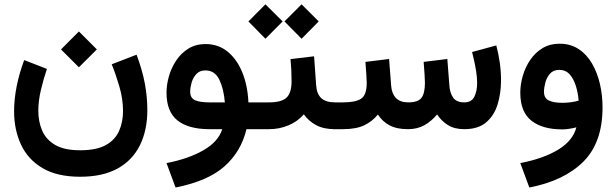

<svg xmlns="http://www.w3.org/2000/svg" viewBox="-20 -586 2796 871"><path d="M337.9 -443.4 419.4 -361.8 337.9 -280.8 256.8 -361.8ZM343.8 95.7Q418.5 95.7 460.7 71.8Q502.9 47.9 520.5 7.3Q538.1 -33.2 538.1 -82Q538.1 -136.7 521.7 -192.9Q505.4 -249 486.8 -294.4L599.6 -337.9Q625.5 -268.6 637 -207.5Q648.4 -146.5 648.4 -86.4Q648.4 4.9 614.7 73Q581.1 141.1 513.4 178.5Q445.8 215.8 343.8 215.8Q238.8 215.8 172.4 176.3Q106 136.7 75 69.3Q43.9 2 43.9 -81.1Q43.9 -136.7 55.9 -196Q67.9 -255.4 89.8 -313.5L192.9 -273.4Q176.3 -224.6 165 -175.8Q153.8 -127 153.8 -83.5Q153.8 -34.7 171.1 6.1Q188.5 46.9 230 71.3Q271.5 95.7 343.8 95.7Z M912.6 -386.2Q970.2 -386.2 1012.5 -351.8Q1054.7 -317.4 1079.1 -257.8Q1103.5 -198.2 1106.9 -121.6H1151.9V0H1098.1Q1074.2 101.1 998.5 168.5Q922.9 235.8 776.4 264.6L735.4 153.8Q834.5 134.8 902.3 95.9Q970.2 57.1 988.3 0H930.7Q834.5 0 784.9 -39.8Q735.4 -79.6 735.4 -165.5Q735.4 -201.7 746.3 -240Q757.3 -278.3 779.5 -311.8Q801.8 -345.2 835 -365.7Q868.2 -386.2 912.6 -386.2ZM928.7 -121.6H1000Q995.1 -182.6 974.9 -224.6Q954.6 -266.6 911.6 -266.6Q885.7 -266.6 870.6 -250Q855.5 -233.4 849.1 -210.9Q842.8 -188.5 842.8 -169.9Q842.8 -141.1 865 -131.3Q887.2 -121.6 928.7 -121.6Z M1348.1 -566.4 1425.8 -488.8 1348.1 -410.2 1270.5 -488.8ZM1184.1 -566.4 1262.2 -488.8 1184.1 -410.2 1106.9 -488.8ZM1132.3 -121.6H1200.7Q1257.3 -121.6 1280 -143.3Q1302.7 -165 1302.7 -217.3Q1302.7 -244.1 1301.5 -269Q1300.3 -293.9 1297.9 -317.9L1404.8 -330.6L1414.1 -200.7Q1416.5 -160.2 1437.3 -140.9Q1458 -121.6 1500 -121.6H1510.3V0H1499Q1448.2 0 1414.1 -18.3Q1379.9 -36.6 1358.4 -67.4Q1330.1 -34.7 1288.6 -17.3Q1247.1 0 1200.7 0H1132.3Z M1831.1 0Q1779.3 0 1746.8 -17.6Q1714.4 -35.2 1694.3 -66.4Q1668.9 -35.2 1632.3 -17.6Q1595.7 0 1535.6 0H1490.7V-121.6H1536.6Q1593.3 -121.6 1618.4 -138.4Q1643.6 -155.3 1643.6 -210Q1643.6 -221.7 1641.8 -249.3Q1640.1 -276.9 1637.7 -305.2L1745.1 -318.4L1754.4 -197.8Q1756.8 -162.1 1775.9 -141.8Q1794.9 -121.6 1832 -121.6Q1877 -121.6 1892.3 -142.6Q1907.7 -163.6 1907.7 -210Q1907.7 -221.2 1906 -249Q1904.3 -276.9 1901.9 -305.2L2009.3 -318.4L2018.6 -197.8Q2021 -164.1 2035.9 -142.8Q2050.8 -121.6 2085.9 -121.6Q2119.1 -121.6 2131.8 -147.2Q2144.5 -172.9 2144.5 -208.5Q2144.5 -234.9 2140.1 -262.7Q2135.7 -290.5 2130.1 -314Q2124.5 -337.4 2121.6 -350.1L2231.4 -379.9Q2241.2 -343.8 2247.1 -302.7Q2252.9 -261.7 2252.9 -221.2Q2252.9 -163.6 2237.5 -113Q2222.2 -62.5 2185.8 -31.2Q2149.4 0 2086.4 0Q2041.5 0 2012 -18.6Q1982.4 -37.1 1962.9 -66.9Q1937 -35.6 1904.8 -17.8Q1872.6 0 1831.1 0Z M2713.4 -99.1Q2713.4 61 2626 147.7Q2538.6 234.4 2381.3 264.6L2340.3 153.8Q2444.8 133.8 2512 93Q2579.1 52.2 2594.7 -8.3Q2579.6 -4.4 2562.5 -1.7Q2545.4 1 2531.2 1Q2440.4 1 2390.4 -38.8Q2340.3 -78.6 2340.3 -165.5Q2340.3 -203.6 2351.8 -242.7Q2363.3 -281.7 2385.7 -314.7Q2408.2 -347.7 2441.4 -367.7Q2474.6 -387.7 2518.1 -387.7Q2568.4 -387.7 2605.2 -363.3Q2642.1 -338.9 2666 -297.4Q2689.9 -255.9 2701.7 -204.6Q2713.4 -153.3 2713.4 -99.1ZM2530.8 -119.6Q2551.8 -119.6 2570.8 -122.3Q2589.8 -125 2605 -129.4Q2602.1 -165.5 2592 -197.3Q2582 -229 2564 -249Q2545.9 -269 2517.1 -269Q2490.2 -269 2475.1 -251.7Q2460 -234.4 2453.9 -211.2Q2447.8 -188 2447.8 -169.9Q2447.8 -140.1 2470.2 -129.9Q2492.7 -119.6 2530.8 -119.6Z"/></svg>

Font: Vazirmatn UI FD SemiBold
Style: Regular
Weight: 600
Designer: Saber Rastikerdar
Foundry: Saber Rastikerdar
Version: Version 33.003